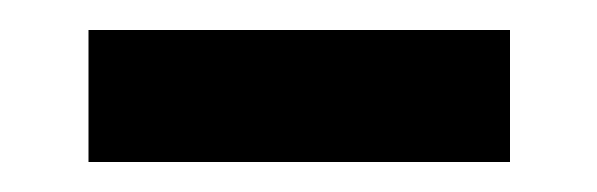

<svg xmlns="http://www.w3.org/2000/svg" viewBox="-20 -755 398 128"><path d="M39 -647V-735H320V-647Z"/></svg>

Font: Exo Thin
Style: Bold
Weight: 700
Version: Version 2.000